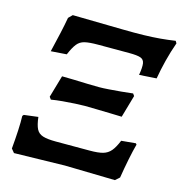

<svg xmlns="http://www.w3.org/2000/svg" viewBox="-99 -744 797 838"><g transform="rotate(15 299.5 -325.0)"><path d="M38 3 24 -14Q28 -58 30 -97Q32 -136 31 -163L36 -169L100 -177Q104 -142 113 -124Q122 -106 142.5 -99.5Q163 -93 201 -93H355Q393 -93 414 -99Q435 -105 449 -121.5Q463 -138 476 -170L541 -176L545 -171Q537 -142 528.5 -100Q520 -58 513 -14L494 3L267 -2ZM133 -264 125 -275 154 -375Q177 -375 207 -374Q237 -373 268 -372Q299 -371 322 -371Q340 -371 366.5 -373Q393 -375 421.5 -377.5Q450 -380 473 -383L480 -373L451 -272Q430 -273 399.5 -273.5Q369 -274 338.5 -275Q308 -276 284 -276Q267 -276 240 -274.5Q213 -273 184.5 -270.5Q156 -268 133 -264ZM78 -468Q90 -518 98.5 -556Q107 -594 113 -628L130 -645L358 -641Q410 -640 451 -641Q492 -642 526 -645Q560 -648 593 -653L599 -643Q584 -601 573 -557.5Q562 -514 555 -473L477 -468Q483 -503 480.5 -520.5Q478 -538 462.5 -543.5Q447 -549 411 -549H270Q231 -549 210 -544Q189 -539 176 -522.5Q163 -506 149 -473Z"/></g></svg>

Font: Alegreya SemiBold
Style: Italic
Weight: 600
Italic angle: -7°
Designer: Juan Pablo del Peral
Foundry: Huerta Tipografica
Version: Version 2.009